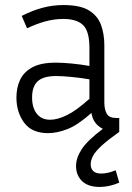

<svg xmlns="http://www.w3.org/2000/svg" viewBox="-20 -517 524 760"><path d="M452 206Q412 223 375 223Q329 223 305 200Q281 177 281 140Q281 108 303.5 73.5Q326 39 387 -7Q348 -27 342 -70Q288 -22 247 -6Q206 10 170 10Q106 10 75.5 -31.5Q45 -73 45 -131Q45 -170 59.5 -201Q74 -232 108 -250.5Q142 -269 201 -269Q228 -269 264 -265.5Q300 -262 334 -256V-328Q334 -393 309 -417.5Q284 -442 231 -442Q195 -442 160 -432.5Q125 -423 87 -405L66 -454Q107 -475 147.5 -486Q188 -497 231 -497Q298 -497 332.5 -475.5Q367 -454 380 -418Q393 -382 393 -338V-112Q393 -84 402.5 -67Q412 -50 440 -50H452V5Q407 37 382.5 59.5Q358 82 348.5 99.5Q339 117 339 134Q339 150 349 160Q359 170 381 170Q406 170 438 157ZM107 -131Q107 -91 125.5 -67Q144 -43 179 -43Q207 -43 244.5 -61Q282 -79 334 -126V-203Q299 -209 262.5 -212.5Q226 -216 202 -216Q152 -216 129.5 -195.5Q107 -175 107 -131Z"/></svg>

Font: Inria Sans Light
Style: Regular
Weight: 300
Designer: Black Foundry Team
Foundry: Black Foundry
Version: Version 1.2; ttfautohint (v1.8.3)